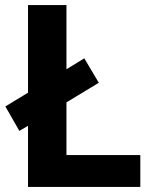

<svg xmlns="http://www.w3.org/2000/svg" viewBox="-20 -734 605 754"><path d="M90 0V-240L56 -220L1 -316L90 -370V-714H241V-462L311 -505L368 -409L241 -332V-125H531V0Z"/></svg>

Font: Noto Sans Balinese
Style: Regular
Weight: 400
Designer: Aditya Bayu, David Williams
Foundry: David Williams
Version: Version 2.003